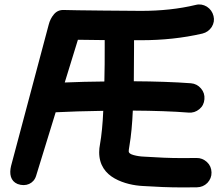

<svg xmlns="http://www.w3.org/2000/svg" viewBox="-20 -756 977 847"><path d="M921.9 -685.5C917.5 -703.1 907.7 -716.8 892.6 -726.6C877.4 -735.8 860.8 -738.8 843.8 -734.4C769 -716.3 688 -708 602.5 -708C572.3 -708 291.5 -710.4 263.2 -711.9C244.1 -712.9 229.5 -706.5 218.3 -693.4C207 -680.2 199.2 -664.6 194.8 -647L28.8 -23.9C20.5 10.7 25.9 42.5 57.6 55.7C94.2 69.3 128.9 53.7 139.2 20L225.6 -260.7C252 -262.2 284.2 -263.2 322.3 -264.6C360.4 -265.6 397.9 -266.6 435.5 -267.1C433.1 -210.4 428.2 -158.7 420.9 -118.2C418.9 -106.9 417.5 -97.7 417.5 -84.5C417.5 -27.8 445.8 8.8 485.8 31.2C525.9 53.7 572.3 62.5 609.4 64.5C671.9 68.4 723.1 70.8 787.1 70.8C808.1 70.8 828.1 70.8 849.1 70.3C867.2 69.8 882.3 63.5 895 50.8C907.2 37.6 913.6 22.5 913.1 4.4C912.6 -13.7 906.2 -28.8 893.1 -41C879.9 -53.2 864.3 -59.6 846.2 -59.1C826.7 -58.6 808.1 -58.6 787.1 -58.6C724.1 -58.6 680.7 -61 617.2 -64.9C600.1 -65.4 584 -67.9 569.8 -71.8C555.2 -75.7 547.9 -81.1 547.9 -88.4C547.9 -92.3 548.3 -98.1 550.8 -111.8C558.6 -156.7 563.5 -210.9 565.9 -268.1C657.7 -267.6 746.6 -264.6 811.5 -259.3C829.6 -257.8 845.2 -262.7 859.4 -274.4C873 -285.6 880.4 -300.3 881.8 -318.4C883.3 -336.4 878.4 -352.1 866.7 -365.7C855 -379.4 840.3 -387.2 822.3 -388.7C752.4 -394 662.1 -397 570.3 -397.5C570.8 -448.2 571.3 -499 571.3 -546.4V-578.6H602.5C696.3 -578.6 786.6 -587.9 873 -607.9C890.6 -612.3 904.3 -622.1 914.1 -637.2C923.3 -652.3 926.3 -668.5 921.9 -685.5ZM323.7 -580.6C357.4 -580.1 399.4 -579.6 441.9 -579.1V-546.4C441.9 -499.5 441.9 -447.8 440.4 -396.5C382.3 -396 318.8 -394.5 265.6 -392.1Z"/></svg>

Font: Mikhak
Style: Bold
Weight: 700
Designer: Amin Abedi
Version: Version 3.2